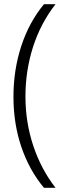

<svg xmlns="http://www.w3.org/2000/svg" viewBox="-20 -735 317 913"><path d="M44 -275Q44 -402 81 -515.5Q118 -629 189 -715H244Q173 -624 137 -511.5Q101 -399 101 -276Q101 -154 138 -42.5Q175 69 244 158H189Q119 74 81.5 -36.5Q44 -147 44 -275Z"/></svg>

Font: Noto Sans Arabic UI SmCn Lt
Style: Regular
Weight: 300
Width: 4
Designer: Monotype Design Team, Nadine Chahine and Nizar Qandah
Foundry: Monotype Imaging Inc.
Version: Version 2.010; ttfautohint (v1.8.4.7-5d5b)